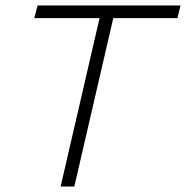

<svg xmlns="http://www.w3.org/2000/svg" viewBox="-20 -680 678 700"><path d="M638 -660 627 -614H393L251 0H201L343 -614H105L117 -660Z"/></svg>

Font: Work Sans Light
Style: Italic
Weight: 300
Italic angle: -13°
Designer: Wei Huang
Foundry: Wei Huang
Version: Version 2.010; ttfautohint (v1.8.3)